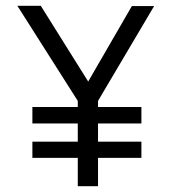

<svg xmlns="http://www.w3.org/2000/svg" viewBox="-20 -644 590 664"><path d="M319 0H249V-98H92V-154H249V-217H92V-274H249V-295L40 -624H121L285 -362L436 -623H513L319 -295V-274H469V-217H319V-154H469V-98H319Z"/></svg>

Font: Inconsolata SemiExpanded
Style: Regular
Weight: 400
Width: 6
Monospace: yes
Designer: Raph Levien, Cyreal, Brenton Simpson
Foundry: Raph Levien, Cyreal, Google
Version: Version 3.000; ttfautohint (v1.8.2.53-6de2)